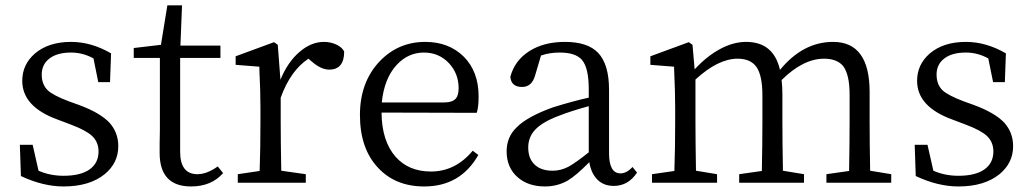

<svg xmlns="http://www.w3.org/2000/svg" viewBox="-20 -669 3775 703"><path d="M212.9 13.7Q137.7 13.7 56.6 -24.4L52.7 -138.7H99.6L121.1 -43.9Q163.1 -25.4 212.9 -25.4Q276.4 -25.4 309.6 -49.8Q340.8 -73.2 340.8 -114.3Q340.8 -149.4 316.4 -171.9Q293.9 -192.4 239.3 -212.9L190.4 -231.4Q61.5 -278.3 61.5 -373Q61.5 -432.6 107.4 -472.7Q157.2 -515.6 240.2 -515.6Q314.5 -515.6 386.7 -473.6L382.8 -368.2H339.8L322.3 -455.1Q283.2 -476.6 240.2 -476.6Q188.5 -476.6 160.2 -454.1Q132.8 -432.6 132.8 -396Q132.8 -359.4 155.3 -337.9Q175.8 -319.3 232.4 -297.9L270.5 -284.2Q346.7 -255.9 380.9 -219.7Q413.1 -183.6 413.1 -133.8Q413.1 -72.3 363.3 -31.2Q307.6 13.7 212.9 13.7Z M679.7 13.7Q564.5 13.7 564.5 -109.4Q564.5 -120.1 564.5 -142.6Q565.4 -172.9 565.4 -194.3V-457H469.7V-493.2L569.3 -504.9L592.8 -649.4H646.5L640.6 -502H787.1V-457H639.6V-113.3Q639.6 -31.2 703.1 -31.2Q737.3 -31.2 777.3 -59.6L796.9 -35.2Q753.9 13.7 679.7 13.7Z M850.6 0V-31.2L930.7 -43Q933.6 -125 933.6 -222.7V-276.4Q933.6 -334 929.7 -414.1Q929.7 -420.9 929.7 -424.8L842.8 -431.6V-462.9L983.4 -514.6L997.1 -504.9L1006.8 -377Q1033.2 -441.4 1076.2 -478.5Q1119.1 -515.6 1166 -515.6Q1190.4 -515.6 1211.4 -505.9Q1232.4 -496.1 1240.2 -480.5Q1240.2 -414.1 1185.5 -414.1Q1156.2 -414.1 1123 -442.4L1109.4 -454.1Q1043.9 -411.1 1007.8 -311.5V-222.7Q1007.8 -153.3 1009.8 -43.9L1099.6 -31.2V0Z M1533.2 13.7Q1427.7 13.7 1364.3 -54.7Q1297.9 -125 1297.9 -248Q1297.9 -367.2 1369.1 -443.4Q1437.5 -515.6 1537.1 -515.6Q1623 -515.6 1677.7 -461.9Q1732.4 -407.2 1732.4 -316.4Q1732.4 -276.4 1725.6 -255.9L1377 -256.8Q1377.9 -152.3 1428.7 -94.7Q1476.6 -41 1557.6 -41Q1647.5 -41 1710.9 -117.2L1731.4 -101.6Q1666 13.7 1533.2 13.7ZM1377.9 -293.9H1606.4Q1636.7 -293.9 1649.4 -308.6Q1659.2 -320.3 1659.2 -346.7Q1659.2 -399.4 1624 -437.5Q1586.9 -476.6 1532.2 -476.6Q1474.6 -476.6 1432.6 -431.6Q1386.7 -381.8 1377.9 -293.9Z M1975.6 13.7Q1914.1 13.7 1876 -19.5Q1835 -54.7 1835 -115.2Q1835 -167 1871.1 -202.1Q1910.2 -242.2 2005.9 -276.4Q2082 -299.8 2135.7 -311.5V-342.8Q2135.7 -420.9 2110.4 -450.2Q2086.9 -476.6 2029.3 -476.6Q1992.2 -476.6 1960.9 -465.8L1939.5 -393.6Q1927.7 -350.6 1891.6 -350.6Q1851.6 -350.6 1848.6 -387.7Q1864.3 -447.3 1917.5 -481.4Q1970.7 -515.6 2048.8 -515.6Q2131.8 -515.6 2169.9 -475.6Q2210 -433.6 2210 -339.8V-108.4Q2210 -34.2 2252 -34.2Q2274.4 -34.2 2295.9 -57.6L2312.5 -37.1Q2280.3 11.7 2227.5 11.7Q2190.4 11.7 2167.5 -11.2Q2144.5 -34.2 2137.7 -75.2Q2089.8 -26.4 2058.6 -7.8Q2020.5 13.7 1975.6 13.7ZM2003.9 -43.9Q2033.2 -43.9 2061.5 -58.6Q2086.9 -72.3 2135.7 -111.3V-280.3Q2068.4 -261.7 2026.4 -245.1Q1960.9 -220.7 1934.6 -188.5Q1914.1 -163.1 1914.1 -128.9Q1914.1 -86.9 1939.5 -64.5Q1962.9 -43.9 2003.9 -43.9Z M2367.2 0V-31.2L2449.2 -43Q2452.1 -125 2452.1 -222.7V-276.4Q2452.1 -335 2448.2 -417Q2448.2 -421.9 2448.2 -424.8L2361.3 -431.6V-462.9L2502 -514.6L2515.6 -504.9L2523.4 -415Q2566.4 -461.9 2614.3 -488.3Q2664.1 -515.6 2711.9 -515.6Q2812.5 -515.6 2835.9 -413.1Q2919.9 -515.6 3030.3 -515.6Q3164.1 -515.6 3164.1 -332V-222.7Q3164.1 -151.4 3166 -43.9L3243.2 -31.2V0H3005.9V-31.2L3088.9 -43Q3090.8 -152.3 3090.8 -222.7V-322.3Q3090.8 -395.5 3067.4 -426.8Q3044.9 -454.1 2997.1 -454.1Q2920.9 -454.1 2841.8 -376Q2844.7 -352.5 2844.7 -324.2V-222.7Q2844.7 -151.4 2846.7 -43.9L2923.8 -31.2V0H2686.5V-31.2L2769.5 -43Q2771.5 -150.4 2771.5 -222.7V-320.3Q2771.5 -393.6 2749 -424.8Q2727.5 -454.1 2680.7 -454.1Q2609.4 -454.1 2526.4 -377.9V-222.7Q2526.4 -151.4 2528.3 -43.9L2605.5 -31.2V0Z M3489.3 13.7Q3414.1 13.7 3333 -24.4L3329.1 -138.7H3376L3397.5 -43.9Q3439.5 -25.4 3489.3 -25.4Q3552.7 -25.4 3585.9 -49.8Q3617.2 -73.2 3617.2 -114.3Q3617.2 -149.4 3592.8 -171.9Q3570.3 -192.4 3515.6 -212.9L3466.8 -231.4Q3337.9 -278.3 3337.9 -373Q3337.9 -432.6 3383.8 -472.7Q3433.6 -515.6 3516.6 -515.6Q3590.8 -515.6 3663.1 -473.6L3659.2 -368.2H3616.2L3598.6 -455.1Q3559.6 -476.6 3516.6 -476.6Q3464.8 -476.6 3436.5 -454.1Q3409.2 -432.6 3409.2 -396Q3409.2 -359.4 3431.6 -337.9Q3452.1 -319.3 3508.8 -297.9L3546.9 -284.2Q3623 -255.9 3657.2 -219.7Q3689.5 -183.6 3689.5 -133.8Q3689.5 -72.3 3639.6 -31.2Q3584 13.7 3489.3 13.7Z"/></svg>

Font: Bpmf GenYo Min R
Style: R
Weight: 400
Foundry: But Ko
Version: Version 1.320